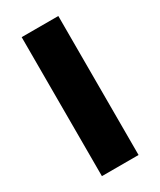

<svg xmlns="http://www.w3.org/2000/svg" viewBox="-148 -604 550 658"><g transform="rotate(-30 127.0 -275.0)"><path d="M199 0V-550H54V0Z"/></g></svg>

Font: Noto Sans Lao UI ExtCond ExtBd
Style: Regular
Weight: 800
Width: 2
Designer: Monotype Design Team
Foundry: Monotype Imaging Inc.
Version: Version 2.000